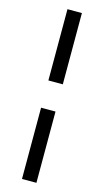

<svg xmlns="http://www.w3.org/2000/svg" viewBox="-142 -842 555 1028"><g transform="rotate(15 136.0 -327.5)"><path d="M96 -403.5V-798.5H176V-403.5ZM176 -252.5V142.5H96V-252.5Z"/></g></svg>

Font: Savate ExtraLight
Style: Regular
Weight: 200
Designer: Max Esnée
Foundry: Plomb Type
Version: Version 2.000